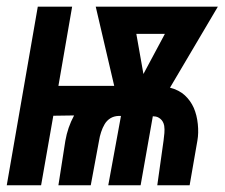

<svg xmlns="http://www.w3.org/2000/svg" viewBox="-41 -548 665 568"><path d="M131.8 -293.9 172.4 -528.3H70.8L-21 0H80.6L116.7 -205.6L178.2 -206.5Q168.5 -188.5 162.1 -169.9Q155.8 -151.4 152.3 -131.3L131.8 0H227.5L252 -131.8Q253.9 -144.5 258.1 -157.2Q262.2 -169.9 268.6 -180.7Q274.9 -191.4 285.4 -198Q295.9 -204.6 310.5 -205.1H316.9L279.3 0H375L411.1 -204.1L415.5 -203.6Q424.8 -203.6 433.6 -196.3Q442.4 -189 444.8 -175.8Q446.3 -165.5 445.3 -154.3Q444.3 -143.1 442.9 -132.3L424.3 0H520L543 -132.3Q546.9 -154.3 544.2 -180.9Q541.5 -207.5 532.2 -229Q522.9 -250 505.9 -265.9Q488.8 -281.7 461.9 -288.6L603.5 -528.3H242.2L296.9 -293.9ZM446.8 -447.8 383.3 -329.1 362.3 -447.8Z"/></svg>

Font: Roboto Mono SemiBold
Style: Italic
Weight: 600
Italic angle: -10°
Monospace: yes
Designer: Google
Version: Version 3.000